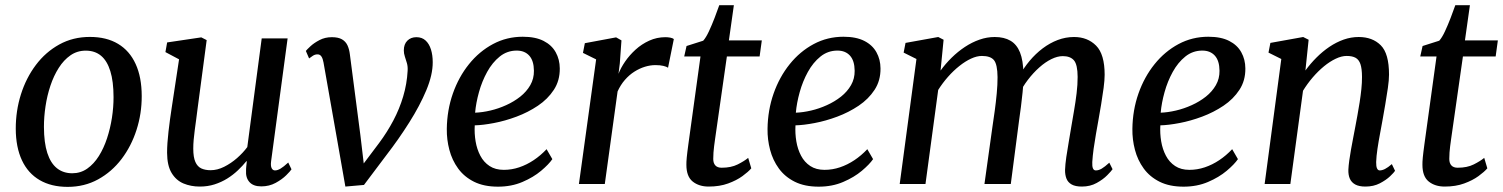

<svg xmlns="http://www.w3.org/2000/svg" viewBox="-20 -711 5809 742"><path d="M327.2 -568.3Q391.8 -568.3 436.3 -541.5Q480.9 -514.8 504.2 -463.7Q527.6 -412.7 527.7 -339.7Q527.9 -271.9 507.6 -209Q487.4 -146.1 449.7 -96.4Q411.9 -46.8 359.1 -17.8Q306.3 11.2 241.5 11.2Q178.2 11.2 133.3 -15Q88.3 -41.2 64.8 -91.5Q41.2 -141.8 40.9 -213.4Q40.8 -282.4 60.8 -346.1Q80.9 -409.8 118.6 -459.9Q156.2 -509.9 209.1 -539.1Q262.1 -568.3 327.2 -568.3ZM311.4 -515.3Q278.3 -515.3 252.3 -497.2Q226.3 -479.1 207 -448.6Q187.6 -418.1 174.8 -379.7Q162 -341.3 155.9 -300.2Q149.7 -259.1 149.8 -220.4Q150 -159.5 162.8 -119.9Q175.7 -80.2 200.1 -60.8Q224.6 -41.4 259.2 -41.4Q291.5 -41.4 317.2 -59.4Q342.8 -77.4 362 -107.9Q381.1 -138.4 393.7 -176.7Q406.2 -214.9 412.6 -255.9Q418.9 -296.9 418.8 -335.6Q418.7 -396.6 406.3 -436.3Q394 -476 370.4 -495.6Q346.7 -515.3 311.4 -515.3Z M752.1 10Q717.8 10 689.2 -1.9Q660.6 -13.9 643.3 -42.4Q626 -70.8 625.7 -120.7Q625.7 -138.2 627.1 -159Q628.5 -179.8 631.2 -202.9Q633.8 -226 637 -249.4Q640.1 -272.9 643.6 -294.8L672 -481.7L619.3 -509.7L625.9 -547L757.9 -566.6L778.7 -556L743.5 -290.8Q741 -269.3 738.1 -248.8Q735.2 -228.2 732.7 -208.8Q730.1 -189.5 728.5 -171.4Q726.9 -153.3 726.9 -136.6Q726.9 -103.3 735 -85.2Q743 -67.1 758 -60.1Q773.1 -53.2 793.9 -53.2Q819.8 -53.2 846.2 -66.4Q872.7 -79.7 896.1 -100.1Q919.4 -120.6 935.7 -142.6L991.4 -562.6H1091.5L1027.8 -88.6Q1025.3 -69.9 1029.8 -61.1Q1034.3 -52.4 1042.8 -52.4Q1052.4 -52.4 1064.1 -59.3Q1075.8 -66.2 1093.9 -82.9L1106.5 -56.7Q1102.2 -49.7 1086.1 -33.7Q1070.1 -17.8 1045.2 -4.2Q1020.4 9.3 989.7 9.3Q958.8 9.3 943.9 -7.6Q928.9 -24.4 930.9 -52.7Q930.8 -54.6 931 -58.5Q931.2 -62.3 931.7 -67.3Q932.3 -72.3 932.8 -77.6Q933.3 -82.8 933.8 -87.4L932.5 -88.4Q917.8 -70.3 899.4 -52.8Q881 -35.3 858.4 -21.1Q835.7 -7 809.3 1.5Q782.8 10 752.1 10Z M1230.3 -469.2Q1227.7 -484.2 1222.3 -492.5Q1216.8 -500.9 1207.2 -500.9Q1197.1 -500.9 1189.1 -495.5Q1181.1 -490 1174.5 -485.2L1162 -514.2Q1165.8 -519.2 1179.6 -532.1Q1193.3 -544.9 1214.7 -556.1Q1236.1 -567.3 1262.3 -567.3Q1287.2 -567.3 1301.6 -559Q1315.9 -550.7 1322.9 -535.7Q1329.8 -520.7 1332.2 -500.3L1372.8 -188.1L1390.9 -35.4L1359 -43.9L1445 -158.2Q1476.5 -200.5 1500.1 -245.3Q1523.8 -290.1 1538.1 -338.2Q1552.5 -386.3 1555.3 -437.3Q1556.4 -453.4 1552.6 -466.8Q1548.7 -480.1 1544.7 -492.1Q1540.6 -504.1 1540.6 -516.2Q1540.6 -540.2 1554.1 -553.7Q1567.6 -567.3 1589.2 -567.3Q1610.8 -567.3 1624.7 -554.5Q1638.6 -541.8 1645.5 -519.8Q1652.3 -497.9 1652.3 -470.7Q1652.6 -422.5 1627.6 -362.4Q1602.5 -302.4 1561.8 -238.1Q1521.2 -173.7 1473.8 -112.2L1386.6 3.7L1314.7 10L1282.7 -172.3Z M2114.6 -96Q2100.9 -76 2071.1 -50.9Q2041.4 -25.9 1999 -7.8Q1956.6 10.4 1904.5 10.4Q1850.2 10.4 1812 -8.6Q1773.9 -27.6 1750.5 -59.8Q1727 -92.1 1716.6 -131.9Q1706.1 -171.7 1706.7 -212.9Q1707.6 -285.2 1730.1 -349.4Q1752.7 -413.7 1792.4 -463Q1832 -512.3 1885.1 -540.7Q1938.1 -569 2000.2 -569Q2049.2 -569 2080.7 -552.9Q2112.2 -536.9 2127.6 -509Q2143.1 -481.2 2143.3 -446.7Q2143.8 -399.6 2120.4 -363.9Q2097 -328.1 2058.8 -302.4Q2020.6 -276.8 1976.1 -260.2Q1931.6 -243.6 1888.8 -235.5Q1846 -227.3 1814.7 -226.6Q1812.9 -195.2 1818 -164.7Q1823.1 -134.2 1836.3 -109.2Q1849.4 -84.2 1871.9 -69.4Q1894.3 -54.6 1927.1 -54.6Q1957.6 -54.6 1986.6 -64.4Q2015.7 -74.2 2042.5 -92.1Q2069.3 -110 2092.3 -134.5ZM1976.9 -515.5Q1939.9 -515.5 1911.3 -492.5Q1882.7 -469.5 1862.6 -433Q1842.5 -396.5 1831 -354.9Q1819.4 -313.2 1816.1 -275.5Q1843.8 -276.5 1875 -283.8Q1906.3 -291.1 1936.2 -304.7Q1966.1 -318.2 1990.6 -337.5Q2015 -356.9 2029.4 -382Q2043.8 -407.2 2043.4 -437.6Q2043 -476.5 2025.3 -496Q2007.6 -515.5 1976.9 -515.5Z M2217.3 0 2283.8 -481.5 2232.9 -506.6 2240.2 -544.1 2361 -566.6 2381.7 -554.9 2375.3 -465.9 2370.3 -425.8Q2378.8 -448.3 2395.6 -472.9Q2412.5 -497.6 2436.1 -519.1Q2459.7 -540.6 2489 -553.9Q2518.3 -567.3 2551.6 -567.3Q2560.6 -567.3 2570.1 -565.6Q2579.6 -563.8 2584.1 -560.1L2561.7 -449.3Q2556.2 -453.3 2543.9 -456.3Q2531.7 -459.4 2512.9 -459.4Q2493.2 -459.4 2472.5 -453.1Q2451.8 -446.8 2431.8 -434.2Q2411.9 -421.7 2395.2 -402.5Q2378.4 -383.4 2366.7 -357.6L2317.3 0Z M2743.7 -175.3Q2741.3 -158.6 2739.7 -145.8Q2738.2 -133.1 2737.3 -121.7Q2736.4 -110.2 2736.4 -96.7Q2736.4 -80.6 2744.5 -71.7Q2752.6 -62.8 2768.8 -62.8Q2805.4 -62.8 2830.7 -75.5Q2856.1 -88.2 2871.4 -100.9L2883.4 -60.5Q2871.9 -47 2849.2 -30.4Q2826.6 -13.9 2793.9 -2Q2761.3 10 2718.7 10Q2681.2 10 2656.9 -9.5Q2632.6 -29.1 2632.6 -74.1Q2632.6 -79.4 2632.8 -86.2Q2633.1 -93 2634 -102.4Q2635 -111.7 2636.4 -124.1Q2637.8 -136.6 2640.2 -153.2L2687.1 -492.9H2624.2L2633.2 -533.2L2697.6 -553.7Q2708.2 -565.4 2719.6 -589.7Q2731 -614.1 2741.6 -641.8Q2752.2 -669.5 2759.7 -691H2816.1L2796.9 -555H2924.1L2915.6 -492.9H2789.1Z M3354.1 -96Q3340.4 -76 3310.6 -50.9Q3280.9 -25.9 3238.5 -7.8Q3196.1 10.4 3144 10.4Q3089.7 10.4 3051.5 -8.6Q3013.4 -27.6 2990 -59.8Q2966.5 -92.1 2956.1 -131.9Q2945.6 -171.7 2946.2 -212.9Q2947.1 -285.2 2969.6 -349.4Q2992.2 -413.7 3031.9 -463Q3071.5 -512.3 3124.6 -540.7Q3177.6 -569 3239.7 -569Q3288.7 -569 3320.2 -552.9Q3351.7 -536.9 3367.1 -509Q3382.6 -481.2 3382.8 -446.7Q3383.3 -399.6 3359.9 -363.9Q3336.5 -328.1 3298.3 -302.4Q3260.1 -276.8 3215.6 -260.2Q3171.1 -243.6 3128.3 -235.5Q3085.5 -227.3 3054.2 -226.6Q3052.4 -195.2 3057.5 -164.7Q3062.6 -134.2 3075.8 -109.2Q3088.9 -84.2 3111.4 -69.4Q3133.8 -54.6 3166.6 -54.6Q3197.1 -54.6 3226.1 -64.4Q3255.2 -74.2 3282 -92.1Q3308.8 -110 3331.8 -134.5ZM3216.4 -515.5Q3179.4 -515.5 3150.8 -492.5Q3122.2 -469.5 3102.1 -433Q3082 -396.5 3070.5 -354.9Q3058.9 -313.2 3055.6 -275.5Q3083.3 -276.5 3114.5 -283.8Q3145.8 -291.1 3175.7 -304.7Q3205.6 -318.2 3230.1 -337.5Q3254.5 -356.9 3268.9 -382Q3283.3 -407.2 3282.9 -437.6Q3282.5 -476.5 3264.8 -496Q3247.1 -515.5 3216.4 -515.5Z M3626.6 -557.4 3614.9 -438.3Q3633.8 -464.5 3657.7 -488Q3681.6 -511.5 3708.9 -529.6Q3736.3 -547.7 3765.4 -557.8Q3794.5 -568 3824 -568Q3860.8 -568 3885.1 -553.6Q3909.5 -539.3 3921.9 -508.4Q3934.3 -477.4 3935.1 -426.9Q3935.3 -422 3935.1 -416.7Q3934.9 -411.3 3934.7 -406Q3934.5 -400.6 3933.8 -394.7L3918 -415.6Q3935.7 -447.9 3958.9 -475.7Q3982.2 -503.4 4009.6 -524.1Q4037.1 -544.8 4067.6 -556.4Q4098.2 -568 4130.7 -568Q4182.8 -568 4215.9 -534.7Q4249 -501.4 4249 -422.1Q4249 -401.6 4245 -371.1Q4241 -340.7 4235.5 -307.9Q4230 -275.1 4225 -247Q4220.5 -221.6 4215.4 -192.9Q4210.3 -164.1 4206.4 -136Q4202.6 -107.8 4201.2 -84.8Q4200.4 -67.9 4203.9 -60.1Q4207.3 -52.4 4214.8 -52.4Q4225.8 -52.4 4237.5 -59.2Q4249.3 -66.1 4267 -82.3L4279.6 -57.1Q4274.8 -49.9 4259 -33.8Q4243.2 -17.7 4218.2 -3.9Q4193.2 10 4161.1 10Q4135.9 10 4121.5 1.9Q4107.1 -6.2 4101.4 -20.8Q4095.7 -35.3 4096 -54.6Q4096.7 -75.5 4100.8 -103.9Q4104.9 -132.4 4110.4 -163.4Q4115.9 -194.3 4120.4 -222.9Q4124.9 -250.1 4130.7 -283.2Q4136.5 -316.3 4140.6 -350.3Q4144.7 -384.3 4144.6 -413.8Q4144.4 -461.2 4130.5 -477.6Q4116.5 -494.1 4087.3 -494.1Q4066.6 -494.1 4043.2 -482.6Q4019.7 -471.1 3996.4 -450.3Q3973.1 -429.6 3952.3 -402.4Q3931.6 -375.3 3916.4 -344L3935.6 -403.3Q3934.5 -380 3931.7 -352.6Q3928.9 -325.3 3925.5 -298.2Q3922 -271.1 3918.5 -247L3886.3 0H3784.5L3815.3 -220.6Q3819.5 -248.8 3824.2 -282.4Q3828.8 -316 3832 -350Q3835.2 -383.9 3835.1 -413Q3834.6 -462.2 3821.3 -478.5Q3808 -494.8 3774.6 -494.8Q3755.1 -494.8 3732.8 -484.5Q3710.4 -474.2 3687.5 -455.9Q3664.5 -437.7 3643.5 -413.9Q3622.6 -390.2 3605.7 -363.4L3556.6 0H3457L3521.7 -483L3472.2 -507.7L3479.5 -545.2L3605.9 -568Z M4764.1 -96Q4750.4 -76 4720.6 -50.9Q4690.9 -25.9 4648.5 -7.8Q4606.1 10.4 4554 10.4Q4499.7 10.4 4461.5 -8.6Q4423.4 -27.6 4400 -59.8Q4376.5 -92.1 4366.1 -131.9Q4355.6 -171.7 4356.2 -212.9Q4357.1 -285.2 4379.6 -349.4Q4402.2 -413.7 4441.9 -463Q4481.5 -512.3 4534.6 -540.7Q4587.6 -569 4649.7 -569Q4698.7 -569 4730.2 -552.9Q4761.7 -536.9 4777.1 -509Q4792.6 -481.2 4792.8 -446.7Q4793.3 -399.6 4769.9 -363.9Q4746.5 -328.1 4708.3 -302.4Q4670.1 -276.8 4625.6 -260.2Q4581.1 -243.6 4538.3 -235.5Q4495.5 -227.3 4464.2 -226.6Q4462.4 -195.2 4467.5 -164.7Q4472.6 -134.2 4485.8 -109.2Q4498.9 -84.2 4521.4 -69.4Q4543.8 -54.6 4576.6 -54.6Q4607.1 -54.6 4636.1 -64.4Q4665.2 -74.2 4692 -92.1Q4718.8 -110 4741.8 -134.5ZM4626.4 -515.5Q4589.4 -515.5 4560.8 -492.5Q4532.2 -469.5 4512.1 -433Q4492 -396.5 4480.5 -354.9Q4468.9 -313.2 4465.6 -275.5Q4493.3 -276.5 4524.5 -283.8Q4555.8 -291.1 4585.7 -304.7Q4615.6 -318.2 4640.1 -337.5Q4664.5 -356.9 4678.9 -382Q4693.3 -407.2 4692.9 -437.6Q4692.5 -476.5 4674.8 -496Q4657.1 -515.5 4626.4 -515.5Z M5024.9 -438.6Q5044.2 -465.1 5067.7 -488.6Q5091.1 -512.1 5117.6 -530Q5144.2 -547.9 5172.7 -558Q5201.2 -568 5230.9 -568Q5284 -568 5316 -536.1Q5348 -504.3 5348 -422.8Q5348 -401.6 5343.5 -370.6Q5339.1 -339.6 5333.4 -306.8Q5327.8 -274 5322.9 -247Q5318.5 -222 5313 -193Q5307.5 -164.1 5303.3 -135.8Q5299.1 -107.5 5298.3 -84.8Q5298 -67.9 5301.7 -60.1Q5305.4 -52.4 5311.9 -52.4Q5321.4 -52.4 5332.5 -58Q5343.6 -63.6 5358.9 -76.8L5371.3 -50.9Q5367.7 -44.8 5352.2 -29.9Q5336.7 -15.1 5312.4 -2.5Q5288.2 10 5256.8 10Q5232.4 10 5217.7 2.1Q5203 -5.9 5196.6 -20.4Q5190.2 -35 5190.9 -55.3Q5191.6 -70.5 5194.3 -90.5Q5196.9 -110.4 5201 -132.7Q5205.1 -155.1 5209.4 -177.7Q5213.8 -200.3 5217.6 -220.6Q5221.5 -241.7 5226 -266Q5230.6 -290.3 5234.5 -316Q5238.5 -341.7 5241.1 -366.6Q5243.7 -391.6 5243.6 -413.8Q5243.4 -445.6 5237.6 -463Q5231.7 -480.4 5218.9 -487.6Q5206 -494.8 5184.3 -494.8Q5164.5 -494.8 5141.9 -484Q5119.3 -473.3 5096.6 -454.7Q5073.9 -436 5053 -411.7Q5032.1 -387.3 5015.6 -360.3L4966.7 0H4867.3L4931.7 -483L4882.2 -507.7L4889.5 -545.2L5016.2 -568L5037.3 -557.4Z M5588.2 -175.3Q5585.8 -158.6 5584.2 -145.8Q5582.7 -133.1 5581.8 -121.7Q5580.9 -110.2 5580.9 -96.7Q5580.9 -80.6 5589 -71.7Q5597.1 -62.8 5613.3 -62.8Q5649.9 -62.8 5675.2 -75.5Q5700.6 -88.2 5715.9 -100.9L5727.9 -60.5Q5716.4 -47 5693.7 -30.4Q5671.1 -13.9 5638.4 -2Q5605.8 10 5563.2 10Q5525.7 10 5501.4 -9.5Q5477.1 -29.1 5477.1 -74.1Q5477.1 -79.4 5477.3 -86.2Q5477.6 -93 5478.5 -102.4Q5479.5 -111.7 5480.9 -124.1Q5482.3 -136.6 5484.7 -153.2L5531.6 -492.9H5468.7L5477.7 -533.2L5542.1 -553.7Q5552.7 -565.4 5564.1 -589.7Q5575.5 -614.1 5586.1 -641.8Q5596.7 -669.5 5604.2 -691H5660.6L5641.4 -555H5768.6L5760.1 -492.9H5633.6Z"/></svg>

Font: Merriweather Light
Style: Italic
Weight: 300
Italic angle: -7.8°
Designer: Eben Sorkin
Foundry: Eben Sorkin
Version: Version 2.101